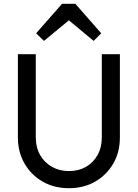

<svg xmlns="http://www.w3.org/2000/svg" viewBox="-20 -979 723 1009"><path d="M342 10Q265 10 204.5 -24.5Q144 -59 109 -119.5Q74 -180 74 -257V-694H168V-259Q168 -204 191 -164Q214 -124 253.5 -102Q293 -80 342 -80Q393 -80 431.5 -102Q470 -124 492.5 -164Q515 -204 515 -258V-694H610V-256Q610 -179 575 -119Q540 -59 480 -24.5Q420 10 342 10ZM211 -764 170 -804 306 -959H376L512 -804L472 -764L311 -898L372 -897Z"/></svg>

Font: Outfit Thin
Style: Regular
Weight: 400
Version: Version 1.100;gftools[0.9.27]